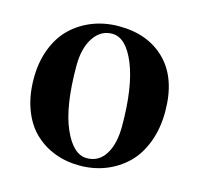

<svg xmlns="http://www.w3.org/2000/svg" viewBox="-89 -657 795 769"><g transform="rotate(15 308.5 -273.0)"><path d="M304.2 17.1Q247.6 17.1 199.5 -1.5Q151.4 -20 115 -55.4Q78.6 -90.8 57.9 -146.7Q37.1 -202.6 37.1 -272.9Q37.1 -341.8 58.6 -397.2Q80.1 -452.6 117.9 -488.5Q155.8 -524.4 205.8 -543.7Q255.9 -563 314 -563Q435.5 -563 507.8 -489.7Q580.1 -416.5 580.1 -279.8Q580.1 -209.5 558.3 -152.3Q536.6 -95.2 498.8 -58.6Q460.9 -22 411.1 -2.4Q361.3 17.1 304.2 17.1ZM324.2 -19Q374 -19 401.1 -62.5Q428.2 -106 428.2 -179.2Q428.2 -341.3 390.4 -434.1Q352.5 -526.9 294.9 -526.9Q247.1 -526.9 218 -482.7Q189 -438.5 189 -366.2Q189 -198.2 228.3 -108.6Q267.6 -19 324.2 -19Z"/></g></svg>

Font: Noto Serif JP Black
Style: Regular
Weight: 900
Designer: Ryoko NISHIZUKA  (kana & ideographs); Frank Grießhammer (Latin, Greek & Cyrillic); Wenlong ZHANG  (bopomofo); Sandoll Co
Foundry: Adobe Systems Incorporated
Version: Version 1.001;PS 1.001;hotconv 16.6.54;makeotf.lib2.5.65590